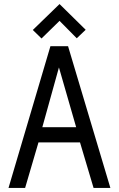

<svg xmlns="http://www.w3.org/2000/svg" viewBox="-20 -928 586 948"><path d="M403 -781 274 -908 142 -780 185 -738 274 -825 359 -739ZM525 0 316 -700H229L22 0H104L170 -225H375L442 0ZM189 -300 271 -595 356 -300Z"/></svg>

Font: Advent Pro Medium
Style: Regular
Weight: 500
Designer: VivaRado, Andreas Kalpakidis
Foundry: VivaRado, Andreas Kalpakidis
Version: Version 3.000